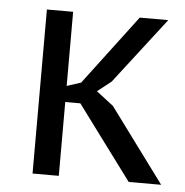

<svg xmlns="http://www.w3.org/2000/svg" viewBox="-43 -542 563 583"><g transform="rotate(5 239.0 -250.0)"><path d="M203 -225H157V0H77V-500H157V-274L200 -288L360 -500H447L292 -299L250 -266L302 -226L469 0H370Z"/></g></svg>

Font: PT Sans
Style: Regular
Weight: 400
Version: Version 2.003W OFL; ttfautohint (v1.6)